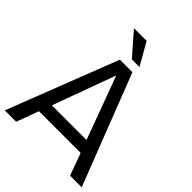

<svg xmlns="http://www.w3.org/2000/svg" viewBox="-254 -1028 1156 1156"><g transform="rotate(45 324.5 -450.0)"><path d="M386 -758 305 -900H197L321 -758ZM271 -706 -3 0H94L146 -142H501L553 0H652L378 -706ZM471 -222H176L322 -621H324Z"/></g></svg>

Font: Alpha Lyrae Medium
Style: Regular
Weight: 500
Designer: Nikolay Petroussenko, Plamen Motev
Foundry: Fontfabric LLC
Version: Version 1.000;hotconv 1.0.109;makeotfexe 2.5.65596